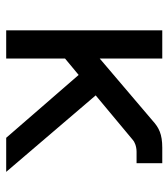

<svg xmlns="http://www.w3.org/2000/svg" viewBox="18 -562 544 620"><g transform="rotate(90 290.0 -252.0)"><path d="M535 0 288 -289 432 -409C437 -414 452 -421 470 -421H507V-504H457C413 -504 392 -493 370 -473L169 -302V-504H78V0H169V-190L222 -234L425 0Z"/></g></svg>

Font: Hibana SubMedium
Style: Regular
Weight: 500
Width: 6
Designer: pygmalion
Foundry: ybstudio
Version: Version 0.930;hotconv 1.0.109;makeotfexe 2.5.65596